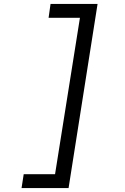

<svg xmlns="http://www.w3.org/2000/svg" viewBox="-20 -850 640 980"><path d="M90 110H330L478 -830H238L228 -759H388L261 39H101Z"/></svg>

Font: JetBrains Mono Light
Style: Italic
Weight: 336
Italic angle: -9°
Monospace: yes
Designer: Philipp Nurullin, Konstantin Bulenkov
Foundry: JetBrains
Version: Version 2.305